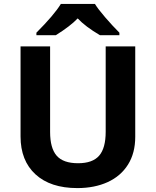

<svg xmlns="http://www.w3.org/2000/svg" viewBox="-20 -951 796 981"><path d="M166 -784Q256 -874 291 -931H465Q480 -906 517 -863Q554 -820 590 -784V-771H491Q416 -815 377 -857Q340 -818 265 -771H166ZM85 -254V-714H236V-277Q236 -194 269.5 -155.5Q303 -117 379 -117Q453 -117 486.5 -155.5Q520 -194 520 -278V-714H671V-252Q671 -169 634 -110Q597 -51 530 -20.5Q463 10 375 10Q238 10 161.5 -60Q85 -130 85 -254Z"/></svg>

Font: OpenSansMMV
Style: Bold
Weight: 700
Foundry: Ascender Corporation
Version: Version 4.001